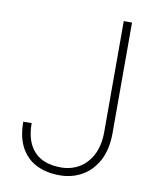

<svg xmlns="http://www.w3.org/2000/svg" viewBox="-82 -775 699 849"><g transform="rotate(10 268.0 -350.5)"><path d="M404.8 -710.9H441.9V-214.4Q441.9 -142.1 415.5 -92Q389.2 -42 344.2 -16.1Q299.3 9.8 243.2 9.8Q183.1 9.8 138.4 -12.7Q93.8 -35.2 69.1 -80.8Q44.4 -126.5 44.4 -195.8H82Q82 -113.3 122.8 -69.3Q163.6 -25.4 243.2 -25.4Q287.6 -25.4 324.2 -46.6Q360.8 -67.9 382.8 -110.1Q404.8 -152.3 404.8 -214.4Z"/></g></svg>

Font: Robert Sans ExtraLight
Style: Regular
Weight: 250
Designer: Christian Robertson (extended by Adam Twardoch)
Foundry: Google
Version: Version 12.135;April 2, 2019;FontCreator 11.5.0.2425 64-bit;